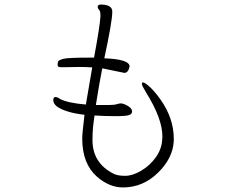

<svg xmlns="http://www.w3.org/2000/svg" viewBox="-20 -776 1040 843"><path d="M549 -484Q543 -456 526 -456L429 -476Q414 -400 401 -315Q401 -315 458 -315Q482 -315 492.5 -318.5Q503 -322 511 -322H513Q527 -320 543.5 -309.5Q560 -299 560 -287Q560 -275 546 -270.5Q532 -266 486 -266Q440 -266 395 -269L389 -223Q386 -196 386 -161Q386 -60 479 -13Q497 -4 529.5 -4Q562 -4 600 -26.5Q638 -49 663.5 -84.5Q689 -120 692 -160L693 -177Q693 -255 622 -369Q603 -400 603 -407Q603 -414 607 -414H608Q616 -414 637.5 -394.5Q659 -375 684 -340Q743 -257 743 -167V-157Q739 -81 673 -17Q607 47 520 47Q460 47 406 0Q341 -57 341 -168Q341 -190 351 -272Q265 -282 228 -310Q214 -322 214 -336Q214 -350 223 -350Q228 -350 234 -347.5Q240 -345 241 -343Q274 -324 357 -317Q383 -469 385 -480Q359 -482 327.5 -482Q296 -482 269 -481Q242 -480 237.5 -482.5Q233 -485 233 -493Q233 -501 235.5 -506.5Q238 -512 257.5 -517.5Q277 -523 371 -523H393Q419 -664 421 -704V-709Q421 -727 415 -733Q409 -739 409 -745Q409 -756 422 -756Q473 -756 473 -725Q473 -682 438 -520Q549 -516 549 -484Z"/></svg>

Font: LXGW WenKai Light
Style: Regular
Weight: 300
Designer: LXGW / Fontworks Inc.
Foundry: LXGW / Fontworks Inc.
Version: Version 1.501; October 10, 2024